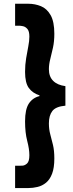

<svg xmlns="http://www.w3.org/2000/svg" viewBox="-20 -832 379 999"><path d="M127 146.5H58.6V30.3H80.1Q82.5 30.3 95.5 30Q108.4 29.8 120.6 18.8Q132.8 7.8 132.8 -24.4Q132.8 -56.2 121.6 -98.9Q110.4 -141.6 110.4 -200.2Q110.4 -263.2 130.1 -293.2Q149.9 -323.2 185.5 -332V-335.9Q149.9 -347.2 130.1 -374Q110.4 -400.9 110.4 -458Q110.4 -495.1 116 -528.6Q121.6 -562 127.2 -590.6Q132.8 -619.1 132.8 -641.6Q132.8 -669.9 122.3 -681.6Q111.8 -693.4 99.1 -695.8Q86.4 -698.2 80.1 -698.2H58.6V-812.5H127Q162.1 -812.5 193.1 -799.8Q224.1 -787.1 243.4 -753.2Q262.7 -719.2 262.7 -656.2Q262.7 -616.2 255.6 -584Q248.5 -551.8 241.5 -524.4Q234.4 -497.1 234.4 -471.7Q234.4 -433.6 256.6 -411.4Q278.8 -389.2 320.3 -383.8V-282.2Q270.5 -277.8 252.4 -254.4Q234.4 -231 234.4 -190.4Q234.4 -159.2 241.5 -133.3Q248.5 -107.4 255.6 -78.1Q262.7 -48.8 262.7 -7.8Q262.7 41.5 251 72Q239.3 102.5 219.5 118.7Q199.7 134.8 175.5 140.6Q151.4 146.5 127 146.5Z"/></svg>

Font: Reddit Sans Condensed Black
Style: Regular
Weight: 900
Designer: Stephen Hutchings
Foundry: Reddit
Version: Version 1.014